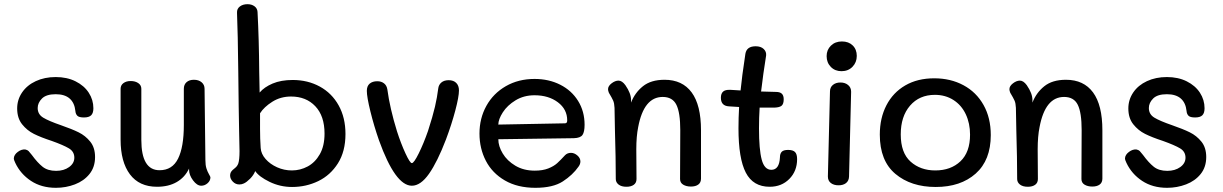

<svg xmlns="http://www.w3.org/2000/svg" viewBox="-20 -891 5839 917"><path d="M53 -113Q46 -127 46 -135Q47 -152 65 -165.5Q83 -179 101 -177Q111 -175 116.5 -169.5Q122 -164 132 -151Q159 -114 183.5 -94.5Q208 -75 248 -75Q285 -75 310 -93Q335 -111 335 -138Q335 -167 309 -182.5Q283 -198 227 -218Q175 -235 142 -251.5Q109 -268 85.5 -297.5Q62 -327 62 -373Q62 -415 85.5 -449.5Q109 -484 151 -503.5Q193 -523 246 -523Q300 -523 341 -502.5Q382 -482 404 -448Q426 -414 426 -374Q426 -351 415.5 -340.5Q405 -330 381 -330Q357 -330 349 -338.5Q341 -347 340 -361Q336 -400 312.5 -420.5Q289 -441 246 -441Q201 -441 180.5 -420.5Q160 -400 160 -375Q160 -345 186.5 -329Q213 -313 271 -293Q323 -275 355.5 -259Q388 -243 411 -214.5Q434 -186 434 -141Q434 -93 407.5 -60Q381 -27 338 -10.5Q295 6 247 6Q178 6 128 -27Q78 -60 53 -113Z M985 -44Q985 -28 971.5 -16Q958 -4 941 -4Q921 -4 902 -29.5Q883 -55 883 -80V-86Q863 -44 824 -21.5Q785 1 730 1Q645 1 600.5 -58.5Q556 -118 556 -224V-467Q556 -484 569.5 -494Q583 -504 604 -504Q626 -504 640.5 -494Q655 -484 655 -467V-223Q655 -78 742 -78Q803 -78 830.5 -133.5Q858 -189 858 -294V-467Q858 -487 871 -498.5Q884 -510 906 -510Q929 -510 943 -498Q957 -486 957 -467L961 -126Q961 -102 966 -86.5Q971 -71 978 -59Q985 -47 985 -44Z M1630 -251Q1630 -168 1594 -111Q1558 -54 1500 -26Q1442 2 1375 2Q1318 2 1267.5 -22.5Q1217 -47 1199 -74Q1191 -54 1174.5 -37.5Q1158 -21 1145 -15Q1135 -10 1123 -10Q1105 -10 1092 -23.5Q1079 -37 1079 -53Q1079 -68 1091 -79Q1094 -82 1103.5 -89.5Q1113 -97 1118 -110Q1124 -128 1124 -169L1122 -266Q1122 -290 1120 -382Q1118 -508 1118 -549Q1116 -733 1112 -830Q1111 -849 1125.5 -860Q1140 -871 1162 -871Q1182 -871 1195.5 -861Q1209 -851 1210 -834Q1217 -702 1218 -550L1220 -449Q1242 -475 1282 -492Q1322 -509 1378 -509Q1450 -509 1507.5 -477.5Q1565 -446 1597.5 -387.5Q1630 -329 1630 -251ZM1530 -253Q1530 -337 1486 -383.5Q1442 -430 1370 -430Q1320 -430 1280.5 -405Q1241 -380 1222 -350V-275Q1222 -229 1225 -184Q1227 -156 1248.5 -131.5Q1270 -107 1303.5 -92Q1337 -77 1374 -77Q1414 -77 1449.5 -96Q1485 -115 1507.5 -154.5Q1530 -194 1530 -253Z M1790 -221Q1766 -290 1749 -359Q1732 -428 1732 -457Q1732 -480 1745.5 -491.5Q1759 -503 1782 -503Q1801 -503 1814 -493Q1827 -483 1830 -464Q1842 -374 1876 -264Q1895 -205 1916.5 -158.5Q1938 -112 1947 -112Q1957 -112 1980 -158.5Q2003 -205 2024 -265Q2047 -336 2057.5 -381.5Q2068 -427 2073 -468Q2075 -486 2088 -497Q2101 -508 2123 -508Q2146 -508 2159 -495Q2172 -482 2172 -459Q2172 -429 2154.5 -363Q2137 -297 2110 -225Q2069 -118 2029 -61Q1989 -4 1947 -4Q1868 -4 1790 -221Z M2270 -253Q2270 -326 2303 -385.5Q2336 -445 2396 -479.5Q2456 -514 2533 -514Q2601 -514 2655.5 -486.5Q2710 -459 2741 -409Q2772 -359 2772 -295Q2772 -261 2762 -246.5Q2752 -232 2721 -231L2360 -226Q2360 -193 2381 -158Q2402 -123 2441.5 -99.5Q2481 -76 2534 -76Q2572 -76 2598.5 -86.5Q2625 -97 2641 -111.5Q2657 -126 2679 -150Q2690 -161 2707 -161Q2723 -161 2737.5 -148.5Q2752 -136 2752 -120Q2752 -107 2743 -95Q2715 -55 2668 -24.5Q2621 6 2537 6Q2452 6 2391.5 -29Q2331 -64 2300.5 -123Q2270 -182 2270 -253ZM2678 -302Q2684 -302 2686.5 -305.5Q2689 -309 2689 -316Q2689 -369 2644.5 -402.5Q2600 -436 2533 -436Q2482 -436 2442.5 -412Q2403 -388 2381.5 -354.5Q2360 -321 2360 -296Z M3328 -269V-38Q3328 -19 3315 -9.5Q3302 0 3280 0Q3258 0 3243 -9Q3228 -18 3228 -36L3229 -270Q3229 -353 3210.5 -390.5Q3192 -428 3145 -428Q3055 -428 3028 -284Q3019 -240 3019 -178L3020 -36Q3020 -18 3007 -8.5Q2994 1 2972 1Q2948 1 2934.5 -9.5Q2921 -20 2921 -36Q2921 -136 2917 -268Q2915 -346 2915 -376Q2914 -398 2908.5 -410.5Q2903 -423 2888 -448Q2884 -458 2884 -465Q2884 -480 2901 -493Q2918 -506 2934 -506Q2951 -506 2967 -484Q2994 -445 2994 -413V-401Q3012 -448 3050.5 -479Q3089 -510 3154 -510Q3239 -510 3283.5 -449.5Q3328 -389 3328 -269Z M3787 -131Q3787 -74 3750 -36.5Q3713 1 3656 1Q3577 1 3542 -66.5Q3507 -134 3507 -278Q3507 -329 3510 -380L3462 -383Q3423 -385 3423 -424Q3423 -444 3433.5 -453.5Q3444 -463 3468 -462L3517 -459Q3523 -522 3540 -634Q3546 -670 3589 -670Q3614 -670 3627.5 -657Q3641 -644 3639 -626Q3625 -539 3615 -454Q3669 -452 3686 -452Q3705 -452 3714 -443.5Q3723 -435 3723 -417Q3723 -395 3713.5 -386.5Q3704 -378 3679 -377H3608Q3605 -329 3605 -278Q3605 -177 3618 -128.5Q3631 -80 3664 -80Q3702 -80 3705 -139Q3705 -157 3713.5 -166Q3722 -175 3744 -175Q3767 -175 3777 -165Q3787 -155 3787 -131Z M3928 -623Q3928 -653 3948.5 -673Q3969 -693 4001 -693Q4033 -693 4052.5 -674Q4072 -655 4072 -624Q4072 -593 4051.5 -572Q4031 -551 3999 -551Q3968 -551 3948 -571.5Q3928 -592 3928 -623ZM3934 -48 3944 -454Q3944 -474 3958 -485.5Q3972 -497 3994 -497Q4016 -497 4030.5 -485Q4045 -473 4045 -453L4035 -47Q4034 -27 4020.5 -16.5Q4007 -6 3985 -6Q3962 -6 3948 -17Q3934 -28 3934 -48Z M4182 -248Q4182 -327 4213.5 -388Q4245 -449 4303.5 -483Q4362 -517 4442 -517Q4520 -517 4581.5 -484Q4643 -451 4677.5 -389.5Q4712 -328 4712 -246Q4712 -126 4640 -62Q4568 2 4449 2Q4331 2 4256.5 -60.5Q4182 -123 4182 -248ZM4613 -248Q4613 -302 4592.5 -345.5Q4572 -389 4533.5 -413.5Q4495 -438 4445 -438Q4371 -438 4326.5 -386.5Q4282 -335 4282 -249Q4282 -161 4329 -119Q4376 -77 4447 -77Q4521 -77 4567 -120.5Q4613 -164 4613 -248Z M5245 -269V-38Q5245 -19 5232 -9.5Q5219 0 5197 0Q5175 0 5160 -9Q5145 -18 5145 -36L5146 -270Q5146 -353 5127.5 -390.5Q5109 -428 5062 -428Q4972 -428 4945 -284Q4936 -240 4936 -178L4937 -36Q4937 -18 4924 -8.5Q4911 1 4889 1Q4865 1 4851.5 -9.5Q4838 -20 4838 -36Q4838 -136 4834 -268Q4832 -346 4832 -376Q4831 -398 4825.5 -410.5Q4820 -423 4805 -448Q4801 -458 4801 -465Q4801 -480 4818 -493Q4835 -506 4851 -506Q4868 -506 4884 -484Q4911 -445 4911 -413V-401Q4929 -448 4967.5 -479Q5006 -510 5071 -510Q5156 -510 5200.5 -449.5Q5245 -389 5245 -269Z M5360 -113Q5353 -127 5353 -135Q5354 -152 5372 -165.5Q5390 -179 5408 -177Q5418 -175 5423.5 -169.5Q5429 -164 5439 -151Q5466 -114 5490.5 -94.5Q5515 -75 5555 -75Q5592 -75 5617 -93Q5642 -111 5642 -138Q5642 -167 5616 -182.5Q5590 -198 5534 -218Q5482 -235 5449 -251.5Q5416 -268 5392.5 -297.5Q5369 -327 5369 -373Q5369 -415 5392.5 -449.5Q5416 -484 5458 -503.5Q5500 -523 5553 -523Q5607 -523 5648 -502.5Q5689 -482 5711 -448Q5733 -414 5733 -374Q5733 -351 5722.5 -340.5Q5712 -330 5688 -330Q5664 -330 5656 -338.5Q5648 -347 5647 -361Q5643 -400 5619.5 -420.5Q5596 -441 5553 -441Q5508 -441 5487.5 -420.5Q5467 -400 5467 -375Q5467 -345 5493.5 -329Q5520 -313 5578 -293Q5630 -275 5662.5 -259Q5695 -243 5718 -214.5Q5741 -186 5741 -141Q5741 -93 5714.5 -60Q5688 -27 5645 -10.5Q5602 6 5554 6Q5485 6 5435 -27Q5385 -60 5360 -113Z"/></svg>

Font: Mali Medium
Style: Regular
Weight: 500
Version: Version 1.000; ttfautohint (v1.6)